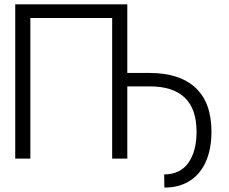

<svg xmlns="http://www.w3.org/2000/svg" viewBox="-20 -727 1049 880"><path d="M563.5 -392.6H666Q803.2 -392.6 876.2 -324.7Q949.2 -256.8 949.2 -123Q949.2 -45.4 924.1 12.5Q898.9 70.3 850.3 101.6Q801.8 132.8 733.4 132.8L732.4 72.3Q805.7 72.3 843.3 19.3Q880.9 -33.7 880.9 -123Q880.9 -331.1 666 -331.1H563.5V0H494.1V-644.5H119.1V0H49.8V-707H563.5Z"/></svg>

Font: Pretendard Std Light
Style: Regular
Weight: 300
Designer: Base glyphs from Inter by Rasmus Andersson; Hangeul glyphs from Noto Sans CJK(Source Han Sans) by Jang Soo-young and Kan
Foundry: Kil Hyung-jin
Version: Version 1.309